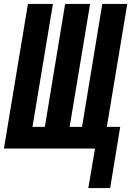

<svg xmlns="http://www.w3.org/2000/svg" viewBox="-29 -755 667 976"><path d="M420 201 454 0H-9L113 -735H240L136 -110H199L302 -735H429L325 -110H388L491 -735H618L514 -110H582L531 201Z"/></svg>

Font: Iosevka SS04 XBd Ex Obl
Style: Regular
Weight: 800
Width: 7
Italic angle: -9°
Monospace: yes
Designer: Belleve Invis
Foundry: Belleve Invis
Version: Version 19.0.0; ttfautohint (v1.8.4)